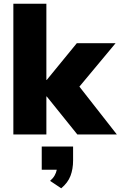

<svg xmlns="http://www.w3.org/2000/svg" viewBox="-20 -725 650 1035"><path d="M52 0V-705H230V-294H232L394 -492H603L408 -258L610 0H397L232 -205H230V0ZM310 290 250 250Q266 236 274.5 221Q283 206 286 190H205V65H374V140Q374 186 360 223Q346 260 310 290Z"/></svg>

Font: Nunito Sans Black
Style: Regular
Weight: 900
Designer: Vernon Adams
Foundry: Vernon Adams
Version: Version 3.006; ttfautohint (v1.8.3)